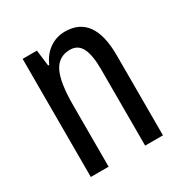

<svg xmlns="http://www.w3.org/2000/svg" viewBox="-134 -652 723 756"><g transform="rotate(-30 228.0 -273.5)"><path d="M262 -547Q393 -547 393 -364V0H312V-348Q312 -411 296 -443Q280 -475 244 -475Q192 -475 169 -429Q146 -383 146 -279V0H65V-537H130L139 -464H144Q161 -504 192.5 -525.5Q224 -547 262 -547Z"/></g></svg>

Font: Noto Sans Malayalam ExtraCondensed
Style: Regular
Weight: 400
Width: 2
Designer: Jelle Bosma - Monotype Design Team
Foundry: Monotype Imaging Inc.
Version: Version 2.104; ttfautohint (v1.8.4.7-5d5b)